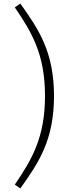

<svg xmlns="http://www.w3.org/2000/svg" viewBox="-20 -922 390 1088"><path d="M95 -902 64 -880C160 -739 235 -615 235 -378C235 -143 160 -17 64 124L95 146C200 -1 286 -129 286 -378C286 -627 200 -755 95 -902Z"/></svg>

Font: Glow Sans SC Normal Light
Style: Regular
Weight: 300
Designer: Ryoko NISHIZUKA (kana, bopomofo & ideographs); Paul D. Hunt (Latin, Greek & Cyrillic); Sandoll Communications, Soo-young
Version: Version 0.93